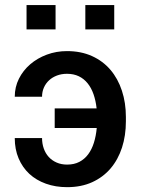

<svg xmlns="http://www.w3.org/2000/svg" viewBox="-20 -744 568 774"><path d="M204 -625.5H87V-723.5H204ZM440.5 -625.5H324V-723.5H440.5ZM250.5 10.5Q204 10.5 165 -3.5Q126 -17.5 98.2 -43.2Q70.5 -69 55 -105.5Q39.5 -142 39.5 -187.5H149.5Q149.5 -165 156.5 -145.2Q163.5 -125.5 176.5 -111.2Q189.5 -97 208.2 -88.8Q227 -80.5 250.5 -80.5Q279 -80.5 300 -91.5Q321 -102.5 335.5 -122Q350 -141.5 358.5 -168.5Q367 -195.5 370 -228H200.5V-307H369.5Q366 -338.5 357 -364.2Q348 -390 333.2 -408.2Q318.5 -426.5 297.8 -436.5Q277 -446.5 250 -446.5Q228 -446.5 209.5 -439.5Q191 -432.5 177.8 -420.2Q164.5 -408 157 -391Q149.5 -374 149.5 -354H39.5Q39.5 -393 56.2 -426.5Q73 -460 101.8 -484.8Q130.5 -509.5 168.8 -523.8Q207 -538 250 -538Q306.5 -538 350.8 -518Q395 -498 425.2 -462.5Q455.5 -427 471.5 -378.2Q487.5 -329.5 487.5 -272.5V-255Q487.5 -197.5 471.8 -149Q456 -100.5 425.8 -65Q395.5 -29.5 351.5 -9.5Q307.5 10.5 250.5 10.5Z"/></svg>

Font: Roberto Sans Medium
Style: Regular
Weight: 500
Designer: Google (font) & Cristiano Sobral (main changes)
Version: Version 1.000;October 12, 2021;FontCreator 14.0.0.2814 64-bi